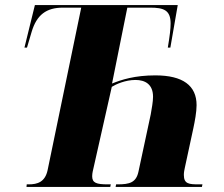

<svg xmlns="http://www.w3.org/2000/svg" viewBox="-20 -734 878 754"><path d="M84 0H413L415 -10H403C358 -10 342 -16 342 -42C342 -48 343 -55 344 -60L419 -393C435 -403 472 -420 512 -420C550 -420 581 -403 581 -354C581 -335 576 -308 572 -285L524 -61C515 -17 489 -10 442 -10H436L434 0H773L775 -10H762C723 -10 702 -11 702 -47C702 -58 704 -66 706 -76L739 -229C745 -257 752 -294 752 -321C752 -398 698 -438 590 -438C509 -438 457 -421 420 -406L480 -704H570C623 -704 650 -694 650 -642C650 -621 647 -595 639 -547H649L678 -714H117L76 -547H86L104 -608C124 -676 162 -704 227 -704H299L167 -66C157 -19 127 -10 93 -10H85Z"/></svg>

Font: Noto Serif Display Condensed Black
Style: Italic
Weight: 900
Width: 3
Italic angle: -12°
Designer: Monotype Design Team
Foundry: Monotype Imaging Inc.
Version: Version 2.009